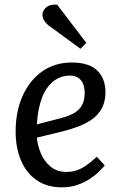

<svg xmlns="http://www.w3.org/2000/svg" viewBox="-20 -789 517 823"><path d="M287 -521Q362 -521 397 -486.5Q432 -452 432 -394Q432 -352 415.5 -323Q399 -294 371.5 -275.5Q344 -257 312 -245.5Q280 -234 249 -226L138 -199Q141 -166 155 -132Q169 -98 196.5 -75Q224 -52 265 -52Q287 -52 307.5 -58.5Q328 -65 349 -79.5Q370 -94 395 -117L429 -80Q420 -69 404.5 -53.5Q389 -38 365.5 -22.5Q342 -7 312 3.5Q282 14 245 14Q181 14 136.5 -17Q92 -48 69.5 -102.5Q47 -157 47 -225Q47 -311 77 -378Q107 -445 161 -483Q215 -521 287 -521ZM343 -391Q343 -411 337 -427.5Q331 -444 317 -454.5Q303 -465 280 -465Q239 -465 208 -440Q177 -415 159.5 -368.5Q142 -322 138 -256L239 -282Q274 -291 297 -304Q320 -317 331.5 -338Q343 -359 343 -391ZM350 -605 325 -580 191 -678Q176 -689 168.5 -702.5Q161 -716 162 -728Q163 -745 178.5 -758Q194 -771 225 -769Z"/></svg>

Font: Literata
Style: Italic
Weight: 400
Italic angle: -2°
Designer: Latin by Veronika Burian and Jose Scaglione. Greek by Irene Vlachou. Cyrillic by Vera Evstafieva
Foundry: TypeTogether
Version: Version 3.103;gftools[0.9.29]